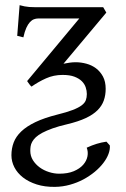

<svg xmlns="http://www.w3.org/2000/svg" viewBox="-20 -482 489 746"><path d="M390.6 -136.7Q390.6 -112.3 383.3 -91.6Q376 -70.8 358.9 -53.7Q341.8 -36.6 313.2 -23.2Q284.7 -9.8 241.7 0.5Q208 8.3 184.3 16.8Q160.6 25.4 144.5 33.9Q128.4 42.5 119.1 51.3Q109.9 60.1 105 69.1Q100.1 78.1 98.9 86.9Q97.7 95.7 97.7 104Q97.7 124 107.9 140.4Q118.2 156.7 134.3 168.5Q150.4 180.2 170.4 186.5Q190.4 192.9 210 192.9Q243.7 192.9 266.8 183.1Q290 173.3 303.2 158.2Q316.4 143.1 319.8 125.5Q323.2 107.9 316.9 91.8Q338.4 82 356 76.7Q373.5 71.3 393.6 68.4L406.7 83Q408.2 98.1 401.6 116Q395 133.8 381.3 151.6Q367.7 169.4 347.9 185.8Q328.1 202.1 304 215.1Q279.8 228 251.7 235.8Q223.6 243.7 193.4 244.1Q153.8 244.6 122.6 234.6Q91.3 224.6 69.3 207.5Q47.4 190.4 35.9 168Q24.4 145.5 24.4 121.1Q24.4 94.7 33.2 71.5Q42 48.3 62.7 28.6Q83.5 8.8 117.7 -7.6Q151.9 -23.9 202.1 -36.6Q239.7 -45.9 262.5 -54.7Q285.2 -63.5 297.4 -72.8Q309.6 -82 313.5 -92.8Q317.4 -103.5 317.4 -116.7Q317.4 -129.4 313 -142.6Q308.6 -155.8 297.9 -166.5Q287.1 -177.2 269 -184.1Q251 -190.9 223.1 -190.9Q188.5 -190.9 158.7 -177.5Q128.9 -164.1 102.5 -145.5L85.4 -167Q99.1 -176.8 115.7 -186.8Q132.3 -196.8 150.4 -205.8Q168.5 -214.8 187.7 -222.4Q207 -230 226.6 -234.4L220.2 -226.6L114.7 -153.8L102.5 -145.5Q99.1 -147.9 93.5 -155.5Q87.9 -163.1 85.4 -167L288.1 -410.2H127.9Q120.1 -410.2 112.1 -407.2Q104 -404.3 96.4 -396.2Q88.9 -388.2 82.3 -373.8Q75.7 -359.4 70.8 -336.9L46.9 -342.8L56.2 -461.9Q66.4 -459 75.4 -457.3Q84.5 -455.6 94 -454.8Q103.5 -454.1 114.7 -454.1Q126.5 -454.1 142.1 -454.1H380.9L393.1 -433.1L226.6 -234.4Q238.8 -236.8 250.5 -238.5Q262.2 -240.2 273.9 -240.2Q294.4 -240.2 315.4 -234.6Q336.4 -229 353 -216.6Q369.6 -204.1 380.1 -184.6Q390.6 -165 390.6 -136.7Z"/></svg>

Font: Gentium
Style: Regular
Weight: 400
Designer: J. Victor Gaultney
Version: Version 1.03; 2011; OFL 1.1 release